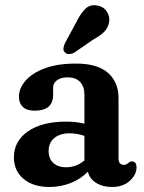

<svg xmlns="http://www.w3.org/2000/svg" viewBox="-20 -715 558 746"><path d="M34 -103.5Q34 -167 88.8 -204.8Q143.5 -242.5 237 -242.5Q275.5 -242.5 308 -234.5V-347.5Q308 -379.5 290.8 -397Q273.5 -414.5 243.5 -414.5Q216.5 -414.5 201.5 -403.2Q186.5 -392 186.5 -375V-347Q186.5 -285 115 -285Q83.5 -285 68.5 -299.8Q53.5 -314.5 53.5 -339.5Q53.5 -371.5 78.8 -401Q104 -430.5 153.2 -449.2Q202.5 -468 275.5 -468Q358.5 -468 399.5 -432Q440.5 -396 440.5 -333.5V-98Q440.5 -88 445.5 -81.2Q450.5 -74.5 461 -74.5Q467.5 -74.5 471.5 -76.8Q475.5 -79 479 -82Q481.5 -84.5 484.5 -86.2Q487.5 -88 491.5 -88Q510.5 -88 510.5 -64.5Q510.5 -37 484.8 -12.8Q459 11.5 415 11.5Q379 11.5 353.5 -4.5Q328 -20.5 321.5 -48Q294 -19.5 254.8 -4Q215.5 11.5 172 11.5Q109 11.5 71.5 -20Q34 -51.5 34 -103.5ZM169 -128.5Q169 -97.5 187.8 -81.2Q206.5 -65 236 -65Q276.5 -65 308 -91.5V-187Q280 -197 250 -197Q213 -197 191 -178.8Q169 -160.5 169 -128.5ZM276 -628Q292 -661 310.8 -680Q329.5 -699 358.5 -693.5Q383 -689 395.2 -669.8Q407.5 -650.5 404 -629Q400 -607.5 385.8 -592.5Q371.5 -577.5 343.5 -562L267 -509.5Q258 -505 248 -505Q238 -505 232 -511.5Q225 -519 226.5 -528.2Q228 -537.5 232.5 -547.5Z"/></svg>

Font: Fraunces 72pt SuperSoft SemiBold
Style: Regular
Weight: 600
Version: Version 1.000;[b76b70a41]